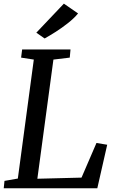

<svg xmlns="http://www.w3.org/2000/svg" viewBox="-20 -1008 624 1028"><path d="M0 0 4 -39.5 75.5 -52 161 -689 93 -699.5 98.5 -743H357.5L353.5 -699.5L266 -689L180 -51L416.5 -57L496.5 -242.5L554 -233L501 0ZM219 -802 174.5 -833 322 -988.5 398 -936Q376.5 -910 343.5 -884Q310.5 -858 277 -836.8Q243.5 -815.5 219 -802Z"/></svg>

Font: Merriweather 20pt
Style: Italic
Weight: 400
Italic angle: -7.8°
Version: Version 2.101